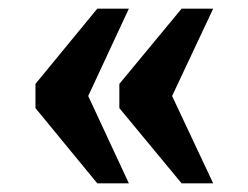

<svg xmlns="http://www.w3.org/2000/svg" viewBox="-20 -492 574 444"><path d="M400 -68H473L378 -270L473 -472H400L256 -298V-242ZM205 -68H278L184 -270L278 -472H205L62 -298V-242Z"/></svg>

Font: Noto Serif Hebrew SemiCondensed ExtraBold
Style: Regular
Weight: 800
Width: 4
Designer: Monotype Design Team
Foundry: Monotype Imaging Inc.
Version: Version 2.004